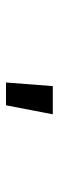

<svg xmlns="http://www.w3.org/2000/svg" viewBox="202 -998 196 640"><g transform="rotate(90 300.0 -678.0)"><path d="M255 -600 267 -756H361L331 -600Z"/></g></svg>

Font: Iosevka Medium Extended
Style: Regular
Weight: 500
Width: 7
Monospace: yes
Designer: Belleve Invis
Foundry: Belleve Invis
Version: Version 32.5.0; ttfautohint (v1.8.4)